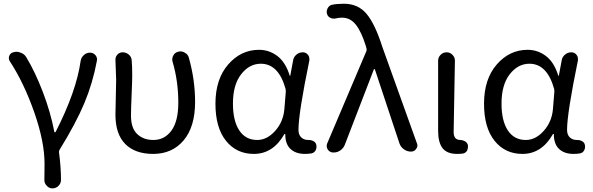

<svg xmlns="http://www.w3.org/2000/svg" viewBox="-20 -829 3241 1050"><path d="M313.5 155.3Q313.5 173.8 299.8 187.5Q286.1 201.2 266.6 201.2Q248 201.2 235.4 186.5Q222.7 173.8 222.7 156.2Q222.7 155.3 222.7 154.3Q223.6 128.9 223.6 66.4Q223.6 -53.7 167.5 -214.4Q111.3 -375 34.2 -493.2Q28.3 -502 28.3 -510.7Q28.3 -516.6 30.3 -522.5Q36.1 -539.1 52.7 -543Q61.5 -545.9 70.3 -545.9Q82 -545.9 92.8 -541Q113.3 -534.2 124 -515.6Q171.9 -436.5 214.4 -325.7Q256.8 -214.8 277.3 -107.4Q278.3 -105.5 280.8 -105.5Q283.2 -105.5 284.2 -107.4Q397.5 -329.1 420.9 -495.1Q423.8 -514.6 438.5 -527.8Q453.1 -541 471.7 -541Q490.2 -541 502 -527.3Q510.7 -516.6 510.7 -503.9Q510.7 -500 509.8 -496.1Q487.3 -375 441.4 -265.1Q395.5 -155.3 305.7 -9.8Q301.8 -2.9 302.7 3.9Q313.5 85 313.5 155.3Z M817.4 12.7Q718.8 12.7 665 -41.5Q611.3 -95.7 611.3 -202.1Q611.3 -234.4 613.3 -298.3Q615.2 -362.3 615.2 -393.6L611.3 -502.9Q611.3 -518.6 621.1 -529.3Q632.8 -543 650.4 -543Q669.9 -543 684.6 -530.3Q699.2 -517.6 700.2 -499Q703.1 -468.8 703.1 -416Q703.1 -386.7 699.7 -308.6Q696.3 -230.5 696.3 -196.3Q696.3 -127.9 730.5 -95.7Q764.6 -63.5 818.4 -63.5Q879.9 -63.5 917.5 -114.7Q955.1 -166 955.1 -267.6Q955.1 -385.7 923.8 -491.2Q921.9 -498 921.9 -503.9Q921.9 -515.6 927.7 -525.4Q936.5 -542 954.1 -545.9Q960.9 -547.9 966.8 -547.9Q979.5 -547.9 990.2 -541Q1007.8 -532.2 1012.7 -513.7Q1046.9 -392.6 1046.9 -271.5Q1046.9 -135.7 984.4 -61.5Q921.9 12.7 817.4 12.7Z M1368.2 12.7Q1273.4 12.7 1215.8 -59.1Q1158.2 -130.9 1158.2 -261.7Q1158.2 -396.5 1228 -476.6Q1297.9 -556.6 1396.5 -556.6Q1452.1 -556.6 1497.1 -522.5Q1542 -488.3 1564.5 -415Q1564.5 -414.1 1565.9 -414.1Q1567.4 -414.1 1567.4 -415L1583 -499Q1585.9 -517.6 1601.1 -530.3Q1616.2 -543 1635.7 -543Q1653.3 -543 1664.1 -529.3Q1671.9 -519.5 1671.9 -506.8Q1671.9 -502.9 1671.9 -499Q1612.3 -210 1612.3 -119.1Q1612.3 -91.8 1627.4 -77.6Q1642.6 -63.5 1666 -63.5Q1668 -63.5 1668.9 -63.5Q1683.6 -63.5 1695.8 -56.2Q1708 -48.8 1710 -35.2Q1710.9 -31.2 1710.9 -26.4Q1710.9 -16.6 1706.1 -6.8Q1698.2 6.8 1683.6 9.8Q1667 12.7 1647.5 12.7Q1597.7 12.7 1568.8 -14.2Q1540 -41 1540 -94.7Q1540 -96.7 1538.1 -96.7Q1536.1 -96.7 1535.2 -95.7Q1473.6 12.7 1368.2 12.7ZM1386.7 -63.5Q1440.4 -63.5 1484.9 -113.3Q1529.3 -163.1 1535.2 -232.4L1543 -328.1Q1543 -335 1542 -341.8Q1503.9 -480.5 1406.2 -480.5Q1343.8 -480.5 1298.8 -422.9Q1253.9 -365.2 1253.9 -262.7Q1253.9 -168 1288.6 -115.7Q1323.2 -63.5 1386.7 -63.5Z M1865.2 -36.1Q1857.4 -16.6 1838.9 -4.9Q1823.2 4.9 1805.7 4.9Q1801.8 4.9 1798.8 4.9Q1781.2 2.9 1771.5 -12.7Q1766.6 -21.5 1766.6 -30.3Q1766.6 -38.1 1769.5 -44.9L1983.4 -548.8Q1986.3 -555.7 1984.4 -563.5L1980.5 -578.1Q1956.1 -656.2 1925.8 -694.3Q1895.5 -732.4 1850.6 -732.4Q1833 -732.4 1817.4 -728.5Q1801.8 -724.6 1787.6 -731Q1773.4 -737.3 1768.6 -752Q1766.6 -758.8 1766.6 -764.6Q1766.6 -774.4 1771.5 -783.2Q1779.3 -798.8 1794.9 -802.7Q1823.2 -808.6 1860.4 -808.6Q1938.5 -808.6 1984.9 -752.9Q2031.2 -697.3 2070.3 -574.2L2259.8 -45.9Q2262.7 -39.1 2262.7 -33.2Q2262.7 -23.4 2255.9 -14.6Q2246.1 0 2227.5 0Q2206.1 0 2188.5 -12.7Q2170.9 -25.4 2164.1 -45.9L2030.3 -449.2Q2029.3 -451.2 2027.3 -451.2Q2025.4 -451.2 2024.4 -449.2Z M2479.5 12.7Q2424.8 12.7 2400.4 -18.6Q2376 -49.8 2376 -113.3V-497.1Q2376 -515.6 2389.6 -529.3Q2403.3 -543 2422.4 -543Q2441.4 -543 2454.1 -529.3Q2467.8 -516.6 2467.8 -498L2460.9 -106.4Q2460.9 -63.5 2498 -63.5Q2512.7 -62.5 2524.4 -55.2Q2536.1 -47.9 2539.1 -34.2Q2539.1 -30.3 2539.1 -25.4Q2539.1 -14.6 2534.2 -4.9Q2526.4 7.8 2511.7 10.7Q2497.1 12.7 2479.5 12.7Z M2836.9 12.7Q2742.2 12.7 2684.6 -59.1Q2627 -130.9 2627 -261.7Q2627 -396.5 2696.8 -476.6Q2766.6 -556.6 2865.2 -556.6Q2920.9 -556.6 2965.8 -522.5Q3010.7 -488.3 3033.2 -415Q3033.2 -414.1 3034.7 -414.1Q3036.1 -414.1 3036.1 -415L3051.8 -499Q3054.7 -517.6 3069.8 -530.3Q3085 -543 3104.5 -543Q3122.1 -543 3132.8 -529.3Q3140.6 -519.5 3140.6 -506.8Q3140.6 -502.9 3140.6 -499Q3081.1 -210 3081.1 -119.1Q3081.1 -91.8 3096.2 -77.6Q3111.3 -63.5 3134.8 -63.5Q3136.7 -63.5 3137.7 -63.5Q3152.3 -63.5 3164.6 -56.2Q3176.8 -48.8 3178.7 -35.2Q3179.7 -31.2 3179.7 -26.4Q3179.7 -16.6 3174.8 -6.8Q3167 6.8 3152.3 9.8Q3135.7 12.7 3116.2 12.7Q3066.4 12.7 3037.6 -14.2Q3008.8 -41 3008.8 -94.7Q3008.8 -96.7 3006.8 -96.7Q3004.9 -96.7 3003.9 -95.7Q2942.4 12.7 2836.9 12.7ZM2855.5 -63.5Q2909.2 -63.5 2953.6 -113.3Q2998 -163.1 3003.9 -232.4L3011.7 -328.1Q3011.7 -335 3010.7 -341.8Q2972.7 -480.5 2875 -480.5Q2812.5 -480.5 2767.6 -422.9Q2722.7 -365.2 2722.7 -262.7Q2722.7 -168 2757.3 -115.7Q2792 -63.5 2855.5 -63.5Z"/></svg>

Font: Gen Jyuu Gothic Regular
Style: Regular
Weight: 400
Designer: [Source Han Sans]
Ryoko NISHIZUKA  (kana & ideographs); Paul D. Hunt (Latin, Greek & Cyrillic); Wenlong ZHANG  (bopomofo
Version: Version 1.002.20150607